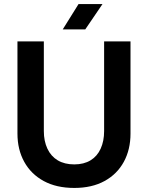

<svg xmlns="http://www.w3.org/2000/svg" viewBox="-20 -909 729 946"><path d="M346 17Q258 17 195.5 -17Q133 -51 99.5 -111.5Q66 -172 66 -251V-705H196V-263Q196 -214 213.5 -176.5Q231 -139 264.5 -119Q298 -99 346 -99Q393 -99 426 -119Q459 -139 476 -176.5Q493 -214 493 -263V-705H623V-251Q623 -172 590 -111.5Q557 -51 495 -17Q433 17 346 17ZM367 -889H485L400 -764H289Z"/></svg>

Font: TikTok Sans 24pt SemiBold
Style: Regular
Weight: 600
Version: Version 4.000